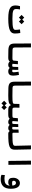

<svg xmlns="http://www.w3.org/2000/svg" viewBox="2444 -3177 971 5899"><g transform="rotate(90 2929.5 -227.5)"><path d="M551.3 3.9C924.3 3.9 1009.8 -72.8 1009.8 -199.7C1009.8 -260.7 1003.4 -309.6 994.1 -365.7L885.7 -356.4C892.6 -298.8 897.9 -256.8 897.9 -220.2C897.9 -156.7 862.8 -123.5 557.1 -123.5C283.2 -123.5 257.3 -157.7 257.3 -248.5C257.3 -277.3 262.2 -311.5 270.5 -356.9H168.9C156.2 -315.4 147.5 -271 147.5 -220.7C147.5 -81.5 209.5 3.9 551.3 3.9ZM642.1 -323.2 723.6 -404.8 642.1 -486.8 581.1 -425.8 520 -486.8 438.5 -404.8 520 -323.2 581.1 -384.3Z M1752 3.9C1776.9 3.9 1789.1 -23.4 1789.1 -59.6C1789.1 -98.1 1778.8 -123.5 1757.8 -123.5C1670.4 -123.5 1581.5 -123.5 1516.1 -126.5C1451.7 -129.4 1438.5 -145 1438.5 -217.3L1436 -693.4H1315.4L1317.9 -194.3C1318.4 -57.1 1364.7 -6.8 1509.8 0.5C1574.7 3.9 1654.3 3.9 1728 3.9C1735.8 3.9 1744.1 3.9 1752 3.9Z M1752 3.9C1810.1 3.9 1840.8 -6.8 1861.8 -38.1H1873C1905.3 -5.4 1931.2 3.9 1977.1 3.9C2012.7 3.9 2046.4 -8.3 2061.5 -38.1H2070.8C2095.7 -9.8 2126 3.9 2172.9 3.9C2262.7 3.9 2303.7 -44.9 2303.7 -143.1C2303.7 -196.8 2295.4 -258.8 2282.2 -324.7L2184.1 -311.5C2192.9 -250.5 2200.7 -204.1 2200.7 -163.6C2200.7 -128.9 2188.5 -117.2 2157.7 -117.2C2144.5 -117.2 2133.3 -119.1 2122.1 -122.6C2122.1 -122.6 2122.1 -123 2122.1 -123C2127 -180.2 2127.9 -241.7 2127.4 -303.7L2038.1 -301.3C2036.6 -248.5 2035.6 -197.8 2033.2 -156.7C2031.2 -126.5 2022.9 -117.2 1994.6 -117.2C1977.5 -117.2 1960 -120.1 1940.9 -127C1946.8 -181.2 1950.2 -236.3 1953.1 -293L1854.5 -291.5C1850.6 -242.7 1846.7 -198.7 1842.3 -162.6C1838.9 -132.8 1819.8 -123.5 1757.8 -123.5Z M2923.8 3.9C2948.7 3.9 2960.9 -23.4 2960.9 -59.6C2960.9 -98.1 2950.7 -123.5 2929.7 -123.5C2842.3 -123.5 2753.4 -123.5 2688 -126.5C2623.5 -129.4 2610.4 -145 2610.4 -217.3L2607.9 -693.4H2487.3L2489.7 -194.3C2490.2 -57.1 2536.6 -6.8 2681.6 0.5C2746.6 3.9 2826.2 3.9 2899.9 3.9C2907.7 3.9 2916 3.9 2923.8 3.9Z M2923.8 3.9C3115.7 3.9 3168.9 -15.1 3199.2 -71.3H3214.8C3231.4 -21.5 3268.1 3.9 3351.1 3.9H3509.8C3533.2 3.9 3552.2 -16.1 3552.2 -67.9C3552.2 -104.5 3540.5 -123.5 3515.6 -123.5H3368.2C3297.4 -123.5 3286.1 -132.8 3286.1 -195.8L3288.1 -340.3L3174.3 -338.4L3169.9 -189C3168.5 -134.8 3151.9 -123.5 2929.7 -123.5ZM3278.8 213.9 3360.4 132.3 3278.8 50.3 3217.8 111.3 3156.7 50.3 3075.2 132.3 3156.7 213.9 3217.8 152.8Z M3731.4 3.9C3766.6 3.9 3797.9 -8.3 3809.6 -34.7H3821.8C3843.3 -9.3 3872.1 3.9 3917 3.9C3953.1 3.9 3983.4 -7.8 3999 -36.6H4010.3C4028.3 -6.8 4055.7 3.9 4095.7 3.9C4119.1 3.9 4138.2 -16.1 4138.2 -67.9C4138.2 -104.5 4126.5 -123.5 4101.6 -123.5C4064.5 -123.5 4058.6 -130.4 4058.6 -156.2C4058.6 -205.1 4058.6 -253.9 4057.1 -316.4L3959.5 -310.1C3959 -251 3959 -204.1 3959 -163.6C3959 -128.9 3950.2 -117.2 3918.5 -117.2C3904.8 -117.2 3891.6 -119.6 3878.4 -124C3882.3 -177.7 3882.8 -241.7 3882.8 -303.7L3793.9 -301.3C3792 -248.5 3790.5 -197.8 3787.6 -156.7C3785.6 -123.5 3774.9 -117.2 3746.6 -117.2C3731.4 -117.2 3715.8 -120.1 3698.7 -127C3704.6 -181.2 3708 -236.3 3710.9 -293L3612.3 -291.5C3608.4 -242.2 3604.5 -196.3 3600.1 -159.7C3596.7 -129.9 3583 -123.5 3515.6 -123.5L3509.8 3.9C3562.5 3.9 3602.1 -7.8 3621.1 -34.7H3632.3C3661.6 -7.8 3690.4 3.9 3731.4 3.9Z M4095.7 3.9C4497.6 3.9 4583.5 -34.2 4579.1 -215.8L4568.4 -693.4H4447.8L4459.5 -219.7C4461.4 -143.1 4439.9 -123.5 4101.6 -123.5C4082 -123.5 4067.4 -109.9 4067.4 -63C4067.4 -16.1 4076.7 3.9 4095.7 3.9Z M4924.3 0H5044.4L5036.6 -693.4H4916Z M5481.4 237.3C5673.8 237.3 5779.8 137.2 5779.8 -73.7C5779.8 -251 5720.7 -353.5 5605.5 -353.5C5507.3 -353.5 5441.9 -258.3 5441.9 -149.9C5441.9 -47.9 5473.6 3.9 5584.5 3.9C5633.3 3.9 5655.8 -9.3 5668.5 -32.7H5683.1C5670.4 85.9 5593.8 121.1 5472.7 121.1C5428.7 121.1 5397 116.2 5358.9 108.4L5351.6 214.8C5385.3 229 5435.1 237.3 5481.4 237.3ZM5682.6 -122.6C5656.2 -116.7 5633.8 -113.8 5606 -113.8C5545.9 -113.8 5533.7 -126.5 5533.7 -162.1C5533.7 -203.6 5558.6 -232.4 5600.6 -232.4C5641.1 -232.4 5673.3 -205.6 5682.6 -122.6Z"/></g></svg>

Font: Cascadia Code NF SemiBold
Style: Regular
Weight: 600
Monospace: yes
Designer: Aaron Bell
Foundry: Saja Typeworks
Version: Version 2404.023